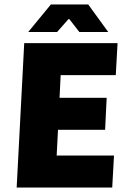

<svg xmlns="http://www.w3.org/2000/svg" viewBox="-20 -844 596 864"><path d="M89 -650H509L501 -506H253L248 -404H460L453 -260H241L235 -144H493L485 0H55ZM107 -700 209 -824H377L467 -700H337L292 -758H288L237 -700Z"/></svg>

Font: Kilde Sans Black
Style: Regular
Weight: 900
Italic angle: -3°
Designer: Paul D. Hunt
Foundry: Adobe Systems Incorporated
Version: Version 1.050;PS Version 1.000;hotconv 1.0.70;makeotf.lib2.5